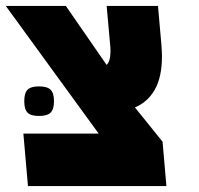

<svg xmlns="http://www.w3.org/2000/svg" viewBox="-54 -629 674 649"><path d="M25 -177.5H279.5L-34.5 -609H168.5L306.5 -409.5Q319.5 -422.5 319.5 -457Q319.5 -466 319 -470L306.5 -609H480L491.5 -479Q493.5 -451 493.5 -439.5Q493.5 -368.5 469.2 -326Q445 -283.5 402 -266L495.5 -150L508.5 0H40.5ZM28 -287Q28 -314.5 39.2 -325.8Q50.5 -337 77.5 -337Q105.5 -337 117 -325.8Q128.5 -314.5 128.5 -287Q128.5 -259.5 117 -248.2Q105.5 -237 77.5 -237Q50.5 -237 39.2 -248.2Q28 -259.5 28 -287Z"/></svg>

Font: JuliaMono Black
Style: Italic
Weight: 900
Italic angle: -9°
Monospace: yes
Designer: cormullion
Foundry: corm
Version: Version 0.057; ttfautohint (v1.8.4)